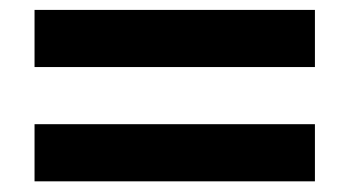

<svg xmlns="http://www.w3.org/2000/svg" viewBox="-20 -522 688 378"><path d="M48 -390V-502.5H600V-390ZM48 -165V-277.5H600V-165Z"/></svg>

Font: Geologica
Style: Bold
Weight: 700
Designer: Sindre Bremnes, Frode Helland
Foundry: Monokrom Skriftforlag AS
Version: Version 1.010; ttfautohint (v1.8.4.7-5d5b);gftools[0.9.28]